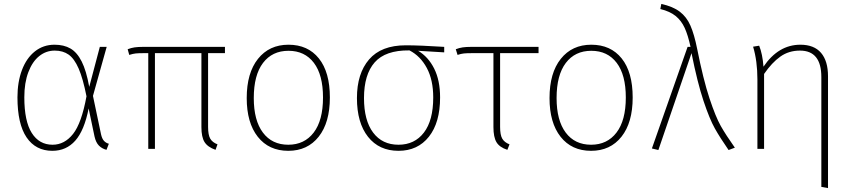

<svg xmlns="http://www.w3.org/2000/svg" viewBox="-20 -759 4350 979"><path d="M435 -316 489 -520H524L454 -270L495 -75Q500 -52 510 -41Q520 -30 535 -26L523 5Q500 -1 484.5 -16.5Q469 -32 462 -63L432 -206Q410 -94 364 -42Q318 10 247 10Q162 10 115.5 -58.5Q69 -127 69 -263Q69 -341 92 -402Q115 -463 158 -497Q201 -531 258 -531Q306 -531 339.5 -511.5Q373 -492 396.5 -445.5Q420 -399 435 -316ZM104 -263Q104 -141 142 -81Q180 -21 248 -21Q309 -21 352.5 -76Q396 -131 421 -268Q403 -359 381 -409.5Q359 -460 330 -480.5Q301 -501 259 -501Q215 -501 180 -473Q145 -445 124.5 -391Q104 -337 104 -263Z M1041 -488V-112Q1041 -71 1052 -52Q1063 -33 1089 -23L1079 5Q1039 -9 1023 -34.5Q1007 -60 1007 -111V-488H770V0H736V-488H713Q686 -488 672 -486.5Q658 -485 639 -479L631 -508Q649 -515 666.5 -517.5Q684 -520 710 -520H1127V-488Z M1662 -262Q1662 -134 1605 -62Q1548 10 1450 10Q1351 10 1294.5 -61.5Q1238 -133 1238 -259Q1238 -387 1295.5 -459Q1353 -531 1451 -531Q1550 -531 1606 -461Q1662 -391 1662 -262ZM1274 -259Q1274 -145 1320.5 -83Q1367 -21 1450 -21Q1532 -21 1579.5 -83Q1627 -145 1627 -262Q1627 -377 1580.5 -438.5Q1534 -500 1451 -500Q1368 -500 1321 -438Q1274 -376 1274 -259Z M2245 -492 2112 -500Q2164 -469 2194 -409Q2224 -349 2224 -262Q2224 -134 2167 -62Q2110 10 2012 10Q1913 10 1856.5 -61.5Q1800 -133 1800 -259Q1800 -384 1862 -456Q1924 -528 2049 -528Q2121 -528 2245 -520ZM2068 -502H2066Q1945 -503 1890.5 -441Q1836 -379 1836 -259Q1836 -145 1882.5 -83Q1929 -21 2012 -21Q2094 -21 2141.5 -83Q2189 -145 2189 -262Q2189 -351 2156.5 -412Q2124 -473 2068 -502Z M2530 -488V-112Q2530 -71 2541 -52Q2552 -33 2578 -23L2567 5Q2527 -8 2511.5 -34Q2496 -60 2496 -111V-488H2388Q2360 -488 2345.5 -486.5Q2331 -485 2313 -479L2304 -508Q2322 -515 2339.5 -517.5Q2357 -520 2383 -520H2726V-488Z M3206 -262Q3206 -134 3149 -62Q3092 10 2994 10Q2895 10 2838.5 -61.5Q2782 -133 2782 -259Q2782 -387 2839.5 -459Q2897 -531 2995 -531Q3094 -531 3150 -461Q3206 -391 3206 -262ZM2818 -259Q2818 -145 2864.5 -83Q2911 -21 2994 -21Q3076 -21 3123.5 -83Q3171 -145 3171 -262Q3171 -377 3124.5 -438.5Q3078 -500 2995 -500Q2912 -500 2865 -438Q2818 -376 2818 -259Z M3535 -509Q3566 -353 3597.5 -258Q3629 -163 3655 -117Q3681 -71 3727 -6L3695 6Q3652 -56 3625 -104Q3598 -152 3567 -245Q3536 -338 3506 -488L3337 6L3304 -2L3486 -520H3501Q3488 -580 3471 -617Q3454 -654 3425 -677.5Q3396 -701 3347 -713L3352 -739Q3411 -726 3446 -699.5Q3481 -673 3500.5 -628.5Q3520 -584 3535 -509Z M4202 -370V200L4168 194V-366Q4168 -501 4059 -501Q4002 -501 3959 -470.5Q3916 -440 3876 -382V0H3842V-354Q3842 -448 3820 -521L3851 -526Q3868 -484 3873 -419Q3949 -531 4061 -531Q4131 -531 4166.5 -489.5Q4202 -448 4202 -370Z"/></svg>

Font: FiraGO UltraLight
Style: Regular
Weight: 200
Designer: bBox Type
Foundry: bBox Type GmbH
Version: Version 1.001